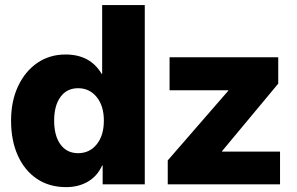

<svg xmlns="http://www.w3.org/2000/svg" viewBox="-20 -748 1203 779"><path d="M248 11.2Q180.2 11.2 130.1 -22.2Q80.1 -55.7 52.5 -116.5Q24.9 -177.2 24.9 -258.8Q24.9 -337.4 53.2 -397.9Q81.5 -458.5 131.3 -492.7Q181.2 -526.9 246.1 -526.9Q345.7 -526.9 392.1 -448.7H394.5V-727.5H567.4V0H396.5V-76.7H394.5Q375 -33.7 336.9 -11.2Q298.8 11.2 248 11.2ZM296.9 -126.5Q343.3 -126.5 372.3 -162.4Q401.4 -198.2 401.4 -258.8Q401.4 -318.4 372.3 -354.2Q343.3 -390.1 296.9 -390.1Q251.5 -390.1 225.6 -355Q199.7 -319.8 199.7 -258.8Q199.7 -196.8 225.6 -161.6Q251.5 -126.5 296.9 -126.5ZM660.6 0V-97.2L906.2 -379.9V-381.8H668V-515.6H1108.9V-408.7L880.9 -134.8V-132.8H1116.2V0Z"/></svg>

Font: Inter Display Extra Bold
Style: Regular
Weight: 800
Designer: Rasmus Andersson
Foundry: rsms
Version: Version 4.000;git-4fc901f